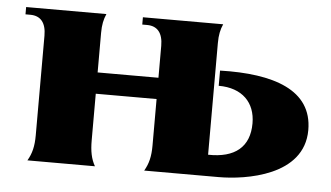

<svg xmlns="http://www.w3.org/2000/svg" viewBox="-42 -564 1084 629"><g transform="rotate(5 500.5 -250.0)"><path d="M68 0H290C277 -23 272 -48 272 -84V-237H472V-84C472 -48 466 -24 452 0H697C785 0 976 -28 976 -179C976 -311 847 -353 671 -348V-298C749 -298 792 -253 792 -185C792 -107 744 -68 656 -70V-437C656 -464 660 -482 668 -500H404V-476H420C454 -476 472 -454 472 -412V-307H272V-437C272 -464 276 -482 284 -500H20V-476H36C70 -476 88 -454 88 -412V-84C88 -48 82 -24 68 0Z"/></g></svg>

Font: Sinistre Bold
Style: Regular
Weight: 900
Designer: Jules Durand
Foundry: Collletttivo
Version: Version 69.420;Glyphs 3.2 (3217)